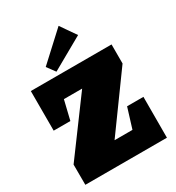

<svg xmlns="http://www.w3.org/2000/svg" viewBox="-250 -1253 1286 1402"><g transform="rotate(-30 392.5 -551.5)"><path d="M730 -631.3 399.4 -175.3H550.3L602.5 -344.2H740.2L739.7 0H51.8L51.3 -170.9L382.8 -620.1H229L189.9 -458H49.3V-792H730ZM552.7 -973.6 282.2 -820.8 231.4 -889.6 462.9 -1103Z"/></g></svg>

Font: Bevan
Style: Regular
Weight: 400
Foundry: vernon adams
Version: Version 1.000